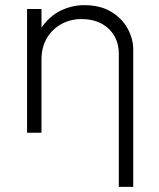

<svg xmlns="http://www.w3.org/2000/svg" viewBox="-20 -515 617 745"><path d="M441 210V-306Q441 -366 401.5 -403.5Q362 -441 296 -441Q253 -441 217.8 -421.5Q182.5 -402 161.8 -366.8Q141 -331.5 141 -285V0H85V-480H141V-408Q174 -454.5 217.5 -474.8Q261 -495 306 -495Q369.5 -495 412 -469Q454.5 -443 475.8 -403.2Q497 -363.5 497 -323V210Z"/></svg>

Font: Geologica Cursive Thin
Style: Regular
Weight: 250
Designer: Sindre Bremnes, Frode Helland
Foundry: Monokrom Skriftforlag AS
Version: Version 1.010;gftools[0.9.28]